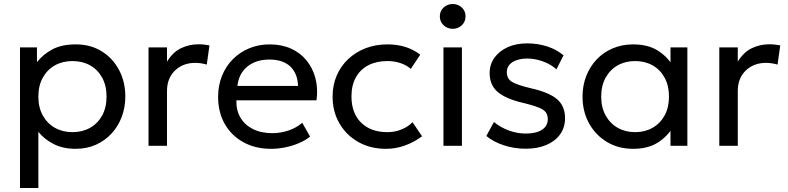

<svg xmlns="http://www.w3.org/2000/svg" viewBox="-20 -726 3922 956"><path d="M79.5 210V-490H164V-416.5Q194.5 -455.5 240.8 -480.2Q287 -505 357.5 -505Q430.5 -505 486 -470.8Q541.5 -436.5 572.8 -377.5Q604 -318.5 604 -245Q604 -191.5 586.2 -144.2Q568.5 -97 535.5 -61.2Q502.5 -25.5 457.2 -5.2Q412 15 356.5 15Q294.5 15 248.2 -8.2Q202 -31.5 171 -69.5V210ZM341 -68Q390.5 -68 428.8 -89.8Q467 -111.5 488.8 -151.2Q510.5 -191 510.5 -245Q510.5 -299.5 488.8 -339.2Q467 -379 428.8 -400.5Q390.5 -422 341 -422Q291.5 -422 253.2 -400.5Q215 -379 193 -339.2Q171 -299.5 171 -245Q171 -191 193 -151.2Q215 -111.5 253.2 -89.8Q291.5 -68 341 -68Z M719.5 0V-490H811.5V-419Q841 -467 881.8 -486.2Q922.5 -505.5 968.5 -505.5Q983 -505.5 996.5 -504Q1010 -502.5 1023 -500L1009.5 -404.5Q995.5 -408.5 981 -410.8Q966.5 -413 952.5 -413Q891 -413 851.2 -374.8Q811.5 -336.5 811.5 -272.5V0Z M1330 15Q1252 15 1192.5 -17.5Q1133 -50 1099.5 -108.2Q1066 -166.5 1066 -244Q1066 -300 1085.2 -348Q1104.5 -396 1139.2 -431Q1174 -466 1220.8 -485.5Q1267.5 -505 1322.5 -505Q1382 -505 1428.8 -484Q1475.5 -463 1506.2 -425.2Q1537 -387.5 1550.5 -336.8Q1564 -286 1556 -226.5H1157Q1155.5 -177.5 1177 -140.8Q1198.5 -104 1239.2 -83.5Q1280 -63 1336 -63Q1377 -63 1416 -76Q1455 -89 1485 -114.5L1524 -46Q1500 -26.5 1467.2 -12.8Q1434.5 1 1399 8Q1363.5 15 1330 15ZM1162 -298H1464Q1462 -360 1425.5 -394.8Q1389 -429.5 1321 -429.5Q1255 -429.5 1212 -394.8Q1169 -360 1162 -298Z M1901.5 15Q1824 15 1764 -19Q1704 -53 1670 -111.8Q1636 -170.5 1636 -245Q1636 -301.5 1656.2 -349Q1676.5 -396.5 1713.5 -431.5Q1750.5 -466.5 1800.2 -485.8Q1850 -505 1909 -505Q1957 -505 1997.5 -492.5Q2038 -480 2072.5 -454L2025.5 -383Q2003 -402.5 1973 -412.2Q1943 -422 1909.5 -422Q1854.5 -422 1814.2 -401.2Q1774 -380.5 1752 -341Q1730 -301.5 1730 -246Q1730 -162.5 1778.2 -115.2Q1826.5 -68 1909 -68Q1947 -68 1980 -81.8Q2013 -95.5 2034 -117.5L2081.5 -47.5Q2043 -18.5 1997 -1.8Q1951 15 1901.5 15Z M2188 0V-490H2280V0ZM2234 -582.5Q2208 -582.5 2189 -600Q2170 -617.5 2170 -644.5Q2170 -671.5 2189 -688.8Q2208 -706 2234 -706Q2260.5 -706 2279.2 -688.8Q2298 -671.5 2298 -644.5Q2298 -617.5 2279.2 -600Q2260.5 -582.5 2234 -582.5Z M2597.5 14.5Q2539.5 14.5 2487.8 -2.8Q2436 -20 2401.5 -49L2439.5 -118.5Q2472 -91.5 2513.8 -76.2Q2555.5 -61 2597.5 -61Q2649.5 -61 2678.5 -79.8Q2707.5 -98.5 2707.5 -133Q2707.5 -165 2682.5 -180.5Q2657.5 -196 2589.5 -212.5Q2499.5 -233 2458.8 -267.5Q2418 -302 2418 -362.5Q2418 -405.5 2442 -438.8Q2466 -472 2507.8 -491Q2549.5 -510 2604 -510Q2658 -510 2704.8 -494.8Q2751.5 -479.5 2786 -450.5L2750.5 -380.5Q2733 -397 2709.2 -409Q2685.5 -421 2658.5 -427.8Q2631.5 -434.5 2604.5 -434.5Q2560 -434.5 2531.8 -416.5Q2503.5 -398.5 2503.5 -366.5Q2503.5 -333 2530.8 -317.5Q2558 -302 2621.5 -287Q2713.5 -266.5 2753.5 -232.2Q2793.5 -198 2793.5 -138Q2793.5 -91.5 2769 -57.2Q2744.5 -23 2700.5 -4.2Q2656.5 14.5 2597.5 14.5Z M3132.5 15Q3058.5 15 3001.5 -19.5Q2944.5 -54 2912.5 -112.8Q2880.5 -171.5 2880.5 -245Q2880.5 -300 2899 -347.5Q2917.5 -395 2951 -430.2Q2984.5 -465.5 3030.8 -485.2Q3077 -505 3132.5 -505Q3206.5 -505 3255.5 -474Q3304.5 -443 3332 -395L3318.5 -375V-490H3402.5V0H3318.5V-115L3332 -95.5Q3304.5 -47.5 3255.5 -16.2Q3206.5 15 3132.5 15ZM3142.5 -68Q3191.5 -68 3229.5 -89.8Q3267.5 -111.5 3289.2 -151.2Q3311 -191 3311 -245Q3311 -299.5 3289.2 -339.2Q3267.5 -379 3229.5 -400.5Q3191.5 -422 3142.5 -422Q3093.5 -422 3055.5 -400.5Q3017.5 -379 2995.5 -339.2Q2973.5 -299.5 2973.5 -245Q2973.5 -191 2995.5 -151.2Q3017.5 -111.5 3055.5 -89.8Q3093.5 -68 3142.5 -68Z M3561.5 0V-490H3653.5V-419Q3683 -467 3723.8 -486.2Q3764.5 -505.5 3810.5 -505.5Q3825 -505.5 3838.5 -504Q3852 -502.5 3865 -500L3851.5 -404.5Q3837.5 -408.5 3823 -410.8Q3808.5 -413 3794.5 -413Q3733 -413 3693.2 -374.8Q3653.5 -336.5 3653.5 -272.5V0Z"/></svg>

Font: Geologica Cursive Light
Style: Regular
Weight: 300
Designer: Sindre Bremnes, Frode Helland
Foundry: Monokrom Skriftforlag AS
Version: Version 1.010;gftools[0.9.28]